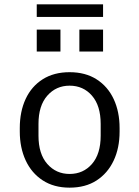

<svg xmlns="http://www.w3.org/2000/svg" viewBox="-20 -853 640 883"><path d="M300 10Q228 10 176.5 -23.5Q125 -57 98 -115.5Q71 -174 71 -248V-264Q71 -340 98 -398Q125 -456 176.5 -488.5Q228 -521 300 -521Q373 -521 424.5 -488Q476 -455 503 -397Q530 -339 530 -264V-248Q530 -172 502.5 -114Q475 -56 424 -23Q373 10 300 10ZM300 -53Q363 -53 403 -99Q443 -145 443 -229V-283Q443 -367 403 -413Q363 -459 300 -459Q238 -459 197.5 -413Q157 -367 157 -283V-229Q157 -145 197.5 -99Q238 -53 300 -53ZM149 -775V-833H454V-775ZM454 -616H345V-717H454ZM258 -616H149V-717H258Z"/></svg>

Font: Chivo Mono Light
Style: Regular
Weight: 300
Monospace: yes
Designer: Hector Gatti
Foundry: Omnibus-Type
Version: Version 1.008